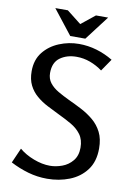

<svg xmlns="http://www.w3.org/2000/svg" viewBox="-99 -968 714 1041"><g transform="rotate(10 258.0 -447.5)"><path d="M280 -738Q330 -738 377.5 -724Q425 -710 468 -684L422 -617Q391 -640 354.5 -653.5Q318 -667 279 -667Q226 -667 189 -640.5Q152 -614 152 -556Q152 -524 169.5 -501.5Q187 -479 216 -462Q245 -445 279 -429Q314 -413 350.5 -394Q387 -375 417.5 -349.5Q448 -324 466.5 -287.5Q485 -251 485 -198Q485 -126 450 -79.5Q415 -33 358 -10.5Q301 12 235 12Q181 12 130.5 -2.5Q80 -17 32 -42L68 -124Q101 -96 148 -78Q195 -60 238 -60Q271 -60 305 -72.5Q339 -85 362 -113Q385 -141 385 -185Q385 -229 364 -257.5Q343 -286 309 -305.5Q275 -325 237 -343Q204 -359 171 -376Q138 -393 111 -416Q84 -439 68 -471Q52 -503 52 -548Q52 -611 85.5 -653Q119 -695 171.5 -716.5Q224 -738 280 -738ZM267 -845 343 -906H410L308 -772H225L119 -907H188Z"/></g></svg>

Font: Rosario Light
Style: Regular
Weight: 300
Designer: Hector Gatti
Foundry: Omnibus Type
Version: Version 1.101; ttfautohint (v1.8.1.43-b0c9)